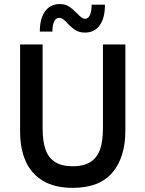

<svg xmlns="http://www.w3.org/2000/svg" viewBox="-20 -907 710 937"><path d="M78.1 -264.2V-689.9H188V-280.3Q188 -220.2 201.2 -179.9Q214.4 -139.6 246.6 -117.7Q278.8 -95.7 335 -95.7Q390.6 -95.7 423.1 -117.7Q455.6 -139.6 469 -179.9Q482.4 -220.2 482.4 -280.3V-689.9H591.8V-269Q591.8 -139.6 528.6 -64.9Q465.3 9.8 335 9.8Q247.1 9.8 189.7 -24.7Q132.3 -59.1 105.2 -120.4Q78.1 -181.6 78.1 -264.2ZM309.6 -793Q296.9 -806.6 288.1 -813.2Q279.3 -819.8 268.6 -819.8Q252.9 -819.8 244.4 -802Q235.8 -784.2 235.8 -752.9H174.3Q174.3 -816.4 200 -851.8Q225.6 -887.2 271.5 -887.2Q298.3 -887.2 316.4 -875.5Q334.5 -863.8 355 -842.3Q369.1 -828.1 377.7 -821.8Q386.2 -815.4 396 -815.4Q410.6 -815.4 418.9 -833.5Q427.2 -851.6 427.2 -884.3H492.2Q492.2 -818.8 466.6 -783.4Q440.9 -748 395 -748Q366.7 -748 347.9 -760Q329.1 -772 309.6 -793Z"/></svg>

Font: Acari Sans SemiBold
Style: Regular
Weight: 600
Designer: Alfredo Marco Pradil and Stefan Peev
Foundry: Hanken Design Co.
Version: Version 1.045;January 11, 2019;FontCreator 11.5.0.2425 64-bi